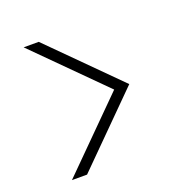

<svg xmlns="http://www.w3.org/2000/svg" viewBox="-120 -787 906 906"><g transform="rotate(-20 333.5 -333.5)"><path d="M166.7 0H90.8Q159.2 -67.5 257.5 -166.7Q325.8 -234.2 424.2 -333.3L90.8 -666.7H166.7L500 -333.3Z"/></g></svg>

Font: 0xA000-Squareish-Mono
Style: Squareish-Mono
Weight: 400
Version: Version 0.1